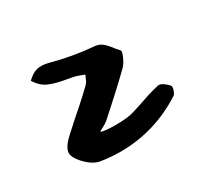

<svg xmlns="http://www.w3.org/2000/svg" viewBox="-87 -520 677 630"><g transform="rotate(-30 251.5 -205.0)"><path d="M210 -18Q174 -18 136 -24Q108 -29 80 -60Q60 -83 60 -98Q60 -119 90 -147L133 -186Q170 -218 191 -237.5Q212 -257 219 -264Q221 -266 224 -270Q227 -274 229 -279L236 -295Q231 -297 220.5 -301Q210 -305 202 -307L176 -312Q138 -318 113 -328.5Q88 -339 71 -367Q85 -380 97 -386Q109 -392 125 -392Q136 -392 148 -389Q189 -378 228 -371Q267 -364 304 -361Q324 -360 336.5 -350Q349 -340 362 -322L376 -306Q380 -302 372 -283.5Q364 -265 354 -254Q333 -233 299.5 -202Q266 -171 220 -130Q213 -124 202 -118Q191 -112 185 -109Q187 -105 202 -104Q210 -103 219 -102.5Q228 -102 238 -102Q285 -102 307 -109Q318 -112 331.5 -116.5Q345 -121 360 -126Q383 -134 399.5 -138.5Q416 -143 425 -145Q433 -146 444 -138.5Q455 -131 462 -122Q463 -121 463 -117Q463 -110 459.5 -101.5Q456 -93 452 -90Q340 -18 210 -18Z"/></g></svg>

Font: Mansalva
Style: Regular
Weight: 400
Designer: Carolina Short
Foundry: Carolina Short
Version: Version 2.112; ttfautohint (v1.8.4.7-5d5b)